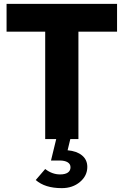

<svg xmlns="http://www.w3.org/2000/svg" viewBox="-20 -720 640 994"><path d="M214 0V-556H14V-700H586V-556H386V0H344L330 58Q377 62 404.5 84.5Q432 107 432 144Q432 190 394 222Q356 254 300 254Q256 254 222.5 243.5Q189 233 165 212L214 155Q250 183 291 183Q317 183 331 173.5Q345 164 345 146Q345 129 330 120Q315 111 289 111H244L271 0Z"/></svg>

Font: Red Hat Mono
Style: Regular
Weight: 300
Monospace: yes
Designer: Pentagram, MCKL
Foundry: Pentagram, MCKL
Version: Version 1.023